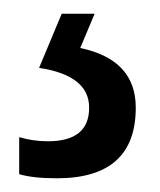

<svg xmlns="http://www.w3.org/2000/svg" viewBox="-20 -20 234 280"><path d="M178 137Q178 67 97 50L118 0H70L37 79Q110 90 110 137Q110 186 50 186Q28 186 8 180V234Q28 240 63 240Q178 240 178 137Z"/></svg>

Font: Noto Sans Display Condensed
Style: Regular
Weight: 400
Width: 3
Designer: Monotype Design Team
Foundry: Monotype Imaging Inc.
Version: Version 1.900